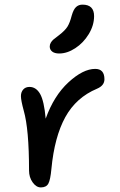

<svg xmlns="http://www.w3.org/2000/svg" viewBox="-20 -755 522 833"><path d="M236.8 -522.9Q217.3 -522.9 206.5 -531.2Q195.8 -539.6 195.8 -553.2Q195.8 -562 200.4 -569.8Q205.1 -577.6 210.9 -582.8Q216.8 -587.9 230.5 -598.1Q234.9 -601.6 236.8 -603Q262.2 -622.6 272.7 -639.4Q283.2 -656.2 291 -687Q298.8 -714.4 310.1 -724.6Q321.3 -734.9 337.9 -734.9Q388.2 -734.9 388.2 -685.1Q388.2 -645 365 -606.9Q341.8 -568.8 306.6 -545.9Q271.5 -522.9 236.8 -522.9ZM157.2 58.1Q137.2 58.1 121.6 36.1Q106 14.2 106 -15.1Q106 -194.8 83 -274.9Q70.8 -319.8 70.8 -337.9Q70.8 -355.5 80.8 -366.7Q90.8 -377.9 107.9 -377.9Q136.7 -377.9 154.1 -347.4Q171.4 -316.9 178.2 -240.2Q213.9 -339.8 277.1 -397.9Q340.3 -456.1 393.1 -456.1Q433.1 -456.1 433.1 -411.1Q433.1 -383.8 400.9 -370.1Q310.1 -332 263.2 -246.6Q216.3 -161.1 203.1 -22.9Q198.7 25.4 189.7 41.7Q180.7 58.1 157.2 58.1Z"/></svg>

Font: Shantell Sans Irregular Bouncy
Style: Regular
Weight: 400
Designer: Stephen Nixon, Anya Danilova, Shantell Martin
Foundry: Arrow Type
Version: Version 1.006;[9816181b4]